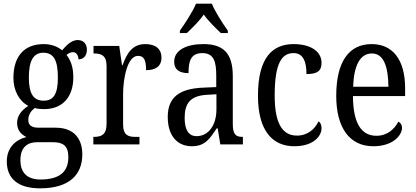

<svg xmlns="http://www.w3.org/2000/svg" viewBox="-20 -786 2266 1045"><path d="M198 239C355 239 428 167 428 54C428 -26 387 -91 283 -91H191C152 -91 134 -104 134 -134C134 -164 152 -185 169 -198C181 -194 205 -192 219 -192C327 -192 379 -265 379 -365C379 -425 363 -460 342 -487C353 -496 363 -502 378 -502C396 -502 407 -483 407 -463C439 -463 453 -488 453 -516C453 -544 437 -568 403 -568C364 -568 334 -530 318 -512C296 -531 261 -546 219 -546C108 -546 53 -476 53 -361C53 -295 84 -235 134 -210C98 -186 73 -157 73 -117C73 -74 99 -52 124 -40C68 -27 17 15 17 93C17 185 77 239 198 239ZM217 -238C161 -238 137 -278 137 -364C137 -454 161 -499 216 -499C273 -499 295 -456 295 -365C295 -277 274 -238 217 -238ZM200 191C121 191 91 146 91 87C91 8 137 -12 182 -12H269C323 -12 352 8 352 69C352 137 318 191 200 191Z M488 0H739V-41H717C680 -41 650 -49 650 -108V-273C650 -362 674 -482 731 -482C764 -482 775 -459 775 -404C834 -404 859 -431 859 -472C859 -517 830 -546 771 -546C699 -546 670 -494 647 -431H644L629 -536H489V-495H492C529 -495 560 -486 560 -427V-113C560 -50 529 -41 491 -41H488Z M959 -619V-606H997C1028 -636 1064 -670 1089 -707C1115 -670 1151 -636 1182 -606H1220V-619C1193 -657 1151 -721 1133 -766H1047C1028 -721 986 -657 959 -619ZM1024 10C1096 10 1122 -31 1159 -87H1165L1179 0H1302V-41H1299C1261 -41 1247 -57 1247 -113V-372C1247 -499 1193 -546 1087 -546C994 -546 928 -513 928 -450C928 -408 955 -388 1006 -388C1006 -452 1018 -497 1081 -497C1146 -497 1157 -447 1157 -373V-312L1087 -309C956 -304 893 -256 893 -150C893 -41 950 10 1024 10ZM1050 -45C1005 -45 985 -82 985 -144C985 -223 1015 -265 1107 -270L1158 -273V-191C1158 -106 1116 -45 1050 -45Z M1582 10C1686 10 1730 -45 1730 -88C1730 -107 1724 -118 1714 -126C1694 -84 1655 -48 1596 -48C1512 -48 1475 -123 1475 -266C1475 -445 1515 -497 1578 -497C1633 -497 1648 -445 1648 -383C1705 -383 1730 -398 1730 -444C1730 -510 1665 -546 1578 -546C1468 -546 1384 -479 1384 -265C1384 -70 1466 10 1582 10Z M2012 10C2119 10 2168 -50 2168 -90C2168 -108 2158 -119 2148 -124C2127 -83 2088 -47 2029 -47C1947 -47 1902 -114 1901 -263H2185V-305C2185 -463 2116 -546 2003 -546C1880 -546 1810 -452 1810 -264C1810 -90 1883 10 2012 10ZM2094 -314H1902C1906 -430 1940 -495 2004 -495C2069 -495 2093 -422 2094 -314Z"/></svg>

Font: Noto Serif Myanmar Condensed
Style: Regular
Weight: 400
Width: 3
Designer: Ben Mitchell and the Monotype Design Team
Foundry: Monotype Imaging Inc.
Version: Version 2.106